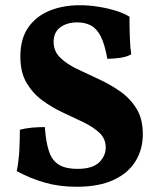

<svg xmlns="http://www.w3.org/2000/svg" viewBox="-20 -705 599 734"><path d="M272.8 9Q207.2 9 152 -6.7Q96.8 -22.4 44 -50.8Q51.8 -89.6 53.9 -131.4Q56 -173.2 56 -209Q77.8 -215 103 -217.1Q128.2 -219.2 151.4 -219.2Q155.6 -161 167.5 -125.8Q179.4 -90.6 205.7 -75Q232 -59.4 275.4 -59.4Q333.6 -59.4 358.9 -84.2Q384.2 -109 384.2 -141.2Q384.2 -174.4 360.5 -196.9Q336.8 -219.4 299.7 -237.3Q262.6 -255.2 221 -274.5Q179.4 -293.8 142.3 -320.9Q105.2 -348 81.5 -388.2Q57.8 -428.4 57.8 -488.8Q57.8 -556.8 88 -600Q118.2 -643.2 169.5 -664.1Q220.8 -685 284.6 -685Q320.8 -685 357.7 -679Q394.6 -673 425.5 -663.1Q456.4 -653.2 475 -641Q475 -603.6 476.3 -562.9Q477.6 -522.2 481.6 -497.6Q464.6 -487.2 437.7 -483.7Q410.8 -480.2 390.2 -480.2Q380.8 -535.2 365.4 -565.5Q350 -595.8 327.6 -607.6Q305.2 -619.4 275.8 -619.4Q236 -619.4 210.5 -600.6Q185 -581.8 185 -545Q185 -509.4 209.6 -485.2Q234.2 -461 273.1 -442.1Q312 -423.2 355.5 -403.4Q399 -383.6 437.9 -356.7Q476.8 -329.8 501.4 -290.5Q526 -251.2 526 -192Q526 -133.6 497.8 -88.1Q469.6 -42.6 413.4 -16.8Q357.2 9 272.8 9Z"/></svg>

Font: Vollkorn
Style: Regular
Weight: 400
Designer: Friedrich Althausen
Foundry: Friedrich Althausen
Version: Version 4.104